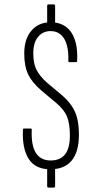

<svg xmlns="http://www.w3.org/2000/svg" viewBox="-20 -762 460 871"><path d="M208 6Q140 6 110 -41.5Q80 -89 84 -173Q84 -179 89 -179H119Q125 -179 124 -173Q121 -102 143 -68Q165 -34 210 -34Q253 -34 275 -61.5Q297 -89 297 -148Q297 -201 284 -233Q271 -265 236 -294L167 -352Q126 -387 108 -424Q90 -461 90 -519Q90 -586 123 -623.5Q156 -661 209 -661Q272 -661 303 -615.5Q334 -570 330 -487Q330 -480 324 -480H295Q289 -480 290 -487Q292 -552 271 -586.5Q250 -621 209 -621Q175 -621 153 -595Q131 -569 131 -520Q131 -474 145.5 -445.5Q160 -417 192 -388L260 -331Q289 -306 306 -280.5Q323 -255 330.5 -224Q338 -193 338 -150Q338 -74 305.5 -34Q273 6 208 6ZM200 89Q194 89 194 83V0L230 -2V83Q230 89 224 89ZM194 -655V-736Q194 -742 200 -742H224Q230 -742 230 -736V-653Z"/></svg>

Font: Sofia Sans Extra Condensed Light
Style: Regular
Weight: 300
Designer: Botio Nikoltchev, Ani Petrova
Foundry: lettersoup
Version: Version 4.101